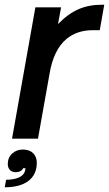

<svg xmlns="http://www.w3.org/2000/svg" viewBox="-34 -588 462 814"><path d="M17 0 116 -557H225L212 -486Q255 -530 299 -549Q343 -568 398 -568H408L389 -460H359Q293 -460 248 -423Q193 -377 176 -275L127 0ZM-8 174Q25 174 46 164.5Q67 155 72 137Q74 129 74 125H64Q61 133 52.5 137.5Q44 142 33 142Q17 142 8 132.5Q-1 123 -1 107Q-1 80 17.5 63Q36 46 63 46Q91 46 106.5 61.5Q122 77 122 102Q122 152 86.5 179Q51 206 -14 206Z"/></svg>

Font: Open Sauce One Medium Italic
Style: Regular
Weight: 500
Italic angle: -10°
Designer: Alfredo Marco Pradil
Foundry: Creative Sauce Fz LLC
Version: Version 1.477